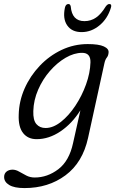

<svg xmlns="http://www.w3.org/2000/svg" viewBox="-60 -683 579 954"><path d="M377.5 2.5Q350.5 125 265.2 188.2Q180 251.5 61.5 251.5Q11 251.5 -14.2 236.2Q-39.5 221 -39.5 196.5Q-39.5 179.5 -27.8 169.8Q-16 160 2.5 160Q18.5 160 35.2 169.8Q52 179.5 70.8 189.2Q89.5 199 112.5 199Q175.5 199 229.8 157.8Q284 116.5 303 28L339.5 -135Q298 -69 240.5 -30.2Q183 8.5 122 8.5Q78.5 8.5 54.5 -22.2Q30.5 -53 33 -113Q34.5 -180.5 62.2 -243.2Q90 -306 137.5 -356Q185 -406 246.2 -435Q307.5 -464 376 -464Q431 -464 456.2 -452.2Q481.5 -440.5 479.5 -422Q478.5 -406.5 470.8 -397Q463 -387.5 459 -369.5ZM105.5 -131Q104 -86 120.8 -66.5Q137.5 -47 166.5 -47Q204 -47 242.8 -77.5Q281.5 -108 314.2 -157.2Q347 -206.5 367.5 -263.5Q388 -320.5 389.5 -373.5Q390.5 -420.5 348 -420.5Q308 -420.5 266 -396Q224 -371.5 188 -330.2Q152 -289 129.5 -237.2Q107 -185.5 105.5 -131ZM359.5 -578Q391.5 -578 417 -595.5Q442.5 -613 465.5 -651Q474.5 -663 483 -663Q497 -663 491 -644.5Q474.5 -590 434.2 -556.8Q394 -523.5 345.5 -523.5Q297 -523.5 274 -556.8Q251 -590 262.5 -644.5Q266.5 -663 280 -663Q289 -663 291.5 -651Q297.5 -578 359.5 -578Z"/></svg>

Font: Fraunces 9pt SuperSoft Light
Style: Italic
Weight: 300
Italic angle: -16°
Version: Version 1.000;[b76b70a41]